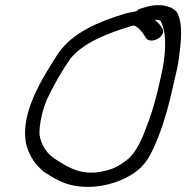

<svg xmlns="http://www.w3.org/2000/svg" viewBox="-20 -710 726 749"><path d="M111 -332C77 -254 67 -174 91 -121C104 -87 126 -61 152 -39C183 -20 219 5 268 14C344 28 418 11 472 -17C522 -42 551 -73 573 -120C605 -184 631 -269 649 -347L664 -412C669 -433 674 -454 677 -477C686 -541 695 -617 671 -661C653 -686 606 -699 550 -683L524 -675H523C519 -673 518 -671 512 -666C509 -666 468 -657 468 -657C360 -624 265 -582 210 -506C175 -453 139 -395 111 -332ZM163 -322C190 -379 222 -435 256 -483C306 -543 396 -579 488 -607H489V-608C494 -609 499 -610 500 -610H503C507 -610 512 -606 520 -600C525 -595 530 -590 537 -581L546 -567C563 -530 633 -568 613 -600L604 -613C598 -620 591 -626 583 -633C592 -633 601 -632 606 -629C633 -580 627 -494 608 -412L593 -348C581 -298 565 -248 546 -201C531 -160 508 -114 480 -90C457 -71 427 -51 391 -44C304 -21 250 -55 204 -84C163 -108 141 -142 134 -185C133 -225 144 -276 163 -322Z"/></svg>

Font: Stray Cat
Style: BdExtObl
Weight: 700
Version: Version 1.0